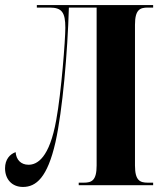

<svg xmlns="http://www.w3.org/2000/svg" viewBox="-21 -734 650 761"><path d="M70 7C122 7 167 -30 199 -171C227 -297 247 -528 252 -704H362V-78C362 -18 342 -10 311 -10H291V0H586V-10H565C534 -10 514 -18 514 -78V-636C514 -696 534 -704 565 -704H586V-714H125V-704H176C224 -704 238 -685 238 -624C238 -577 222 -367 202 -259C175 -107 126 -81 92 -81C62 -81 43 -101 41 -131C18 -123 -1 -102 -1 -67C-1 -24 26 7 70 7Z"/></svg>

Font: Noto Serif Display Condensed Extra
Style: Regular
Weight: 800
Width: 3
Designer: Monotype Design Team
Foundry: Monotype Imaging Inc.
Version: Version 1.900